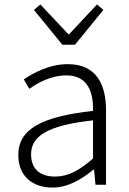

<svg xmlns="http://www.w3.org/2000/svg" viewBox="-20 -838 587 871"><path d="M218 13C287 13 350 -24 403 -68H407L413 0H461V-338C461 -456 416 -547 288 -547C202 -547 128 -505 88 -478L113 -435C151 -462 211 -496 281 -496C382 -496 404 -414 402 -335C168 -309 63 -252 63 -135C63 -35 132 13 218 13ZM230 -37C170 -37 121 -64 121 -138C121 -219 192 -269 402 -292V-119C340 -65 289 -37 230 -37ZM263 -635H320L449 -793L420 -818L294 -683H290L163 -818L134 -793Z"/></svg>

Font: Noto Sans SC Light
Style: Regular
Weight: 300
Designer: Ryoko NISHIZUKA 西塚涼子 (kana, bopomofo & ideographs); Paul D. Hunt (Latin, Greek & Cyrillic); Sandoll Communications 산돌커뮤니
Foundry: Adobe
Version: Version 2.004;hotconv 1.0.118;makeotfexe 2.5.65603